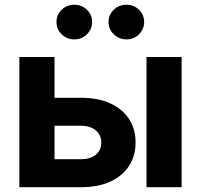

<svg xmlns="http://www.w3.org/2000/svg" viewBox="-20 -778 835 798"><path d="M155.8 -371.6H317.4Q388.2 -371.6 438.7 -348.1Q489.3 -324.7 516.4 -283.2Q543.5 -241.7 543.5 -185.5Q543.5 -130.4 516.4 -88.6Q489.3 -46.9 438.7 -23.4Q388.2 0 317.4 0H60.5V-541H206.5V-116.2H316.4Q355 -116.2 377.9 -134.8Q400.9 -153.3 400.9 -184.6Q400.9 -217.3 377.9 -236.3Q355 -255.4 316.4 -255.4H155.8ZM588.9 0V-541H734.9V0ZM505.4 -614.3Q474.6 -614.3 452.9 -635.5Q431.2 -656.7 431.2 -686.5Q431.2 -716.8 452.9 -737.5Q474.6 -758.3 505.4 -758.3Q536.1 -758.3 557.6 -737.5Q579.1 -716.8 579.1 -686.5Q579.1 -656.7 557.6 -635.5Q536.1 -614.3 505.4 -614.3ZM289.1 -614.3Q257.8 -614.3 236.3 -635.5Q214.8 -656.7 214.8 -686.5Q214.8 -716.8 236.3 -737.5Q257.8 -758.3 289.1 -758.3Q319.8 -758.3 341.3 -737.5Q362.8 -716.8 362.8 -686.5Q362.8 -656.7 341.3 -635.5Q319.8 -614.3 289.1 -614.3Z"/></svg>

Font: Inter 17pt
Style: Bold
Weight: 700
Version: Version 4.001;git-66647c0bb